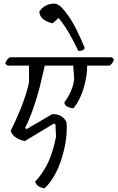

<svg xmlns="http://www.w3.org/2000/svg" viewBox="-20 -935 649 1059"><path d="M461 -573Q461 -517 442 -451Q423 -385 386 -338Q364 -339 349.5 -348Q335 -357 335 -370Q383 -436 389 -500L384 -573H227Q210 -498 199 -454Q188 -410 165.5 -343.5Q143 -277 118 -229L127 -223L267 -305Q325 -308 347 -260Q354 -169 320.5 -62Q287 45 226 104Q182 97 174 67Q223 13 248.5 -45.5Q274 -104 289 -180L286 -248L278 -254L117 -157Q88 -162 66 -177.5Q44 -193 39 -214Q116 -368 140 -480V-573H21L9 -584Q16 -608 34 -619H597L609 -608Q602 -584 584 -573ZM280 -915Q306 -915 341 -869.5Q376 -824 400.5 -774.5Q425 -725 447 -672Q445 -654 412 -654Q358 -770 303 -836L270 -806Q198 -824 197 -872Q228 -915 280 -915Z"/></svg>

Font: Tillana
Style: Regular
Weight: 400
Designer: Lipi Raval (Devanagari, Latin), Jonny Pinhorn (Latin)
Foundry: Indian Type Foundry
Version: Version 2.003;PS 1.0;hotconv 1.0.79;makeotf.lib2.5.61930; tt